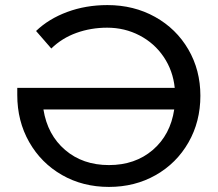

<svg xmlns="http://www.w3.org/2000/svg" viewBox="-20 -728 857 756"><path d="M769 -351Q769 -249 722 -167Q675 -85 593 -38.5Q511 8 409 8Q306 8 224 -39Q142 -86 95 -168.5Q48 -251 48 -354V-382H668Q661 -450 624.5 -504Q588 -558 529.5 -588.5Q471 -619 402 -619Q338 -619 281 -598.5Q224 -578 182 -537L122 -606Q172 -654 245 -681Q318 -708 403 -708Q507 -708 590.5 -661.5Q674 -615 721.5 -533.5Q769 -452 769 -351ZM666 -297H151Q167 -197 236.5 -137.5Q306 -78 409 -78Q512 -78 581.5 -137.5Q651 -197 666 -297Z"/></svg>

Font: APTA Sans Medium
Style: Bold
Weight: 500
Version: Version 7.200